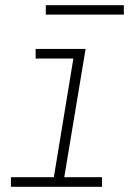

<svg xmlns="http://www.w3.org/2000/svg" viewBox="-20 -718 540 738"><path d="M22 0V-37H187L262 -493H117V-530H309L227 -37H372V0ZM156 -662V-698H456V-662Z"/></svg>

Font: Iosevka Curly XLtObl
Style: Regular
Weight: 200
Italic angle: -9°
Monospace: yes
Designer: Belleve Invis
Foundry: Belleve Invis
Version: Version 11.1.0; ttfautohint (v1.8.3)